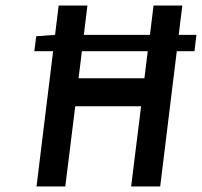

<svg xmlns="http://www.w3.org/2000/svg" viewBox="-20 -674 730 694"><path d="M502 -391H264L276 -489H514ZM690 -548H626L639 -654H535L522 -548H283L296 -654H192L179 -548L111 -543L104 -489H172L112 0H216L252 -290H490L454 0H559L619 -489H683Z"/></svg>

Font: Falling Sky
Style: CondObl
Weight: 400
Designer: Paul D. Hunt
Foundry: Adobe Systems Incorporated
Version: Version 1.02